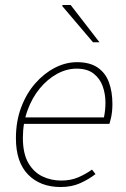

<svg xmlns="http://www.w3.org/2000/svg" viewBox="-20 -740 508 772"><path d="M224 12Q142 12 93 -38Q44 -88 44 -184Q44 -252 65 -308Q86 -364 121.5 -404.5Q157 -445 200.5 -467.5Q244 -490 290 -490Q341 -490 372.5 -468.5Q404 -447 418 -409Q432 -371 432 -322Q432 -306 430.5 -291.5Q429 -277 426 -264.5Q423 -252 420 -242H68L74 -268H398Q401 -283 402.5 -297.5Q404 -312 404 -328Q404 -362 393 -393Q382 -424 356.5 -444Q331 -464 288 -464Q248 -464 209.5 -443Q171 -422 140 -384.5Q109 -347 90.5 -296Q72 -245 72 -186Q72 -123 93.5 -85.5Q115 -48 150 -31Q185 -14 226 -14Q264 -14 293.5 -26.5Q323 -39 350 -58L364 -40Q337 -19 302.5 -3.5Q268 12 224 12ZM354 -570 230 -716 232 -720H264L380 -570Z"/></svg>

Font: Source Sans 3 VF
Style: Italic
Weight: 200
Italic angle: -11°
Designer: Paul D. Hunt
Foundry: Adobe Systems Incorporated
Version: Version 3.042;hotconv 1.0.118;makeotfexe 2.5.65603